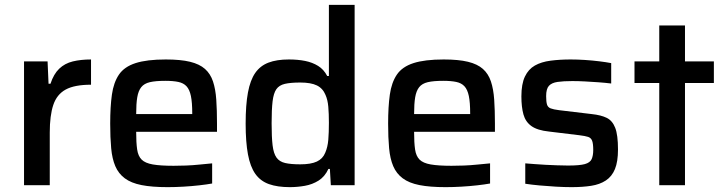

<svg xmlns="http://www.w3.org/2000/svg" viewBox="-20 -763 2985 791"><path d="M79 0V-510H176L180 -418H188Q201 -458 224 -480Q247 -502 280 -510Q313 -518 355 -518V-414Q287 -414 250.5 -394Q214 -374 199.5 -330.5Q185 -287 185 -217V0Z M671 8Q606 8 563 -0.5Q520 -9 494 -28.5Q468 -48 455 -78.5Q442 -109 438 -152.5Q434 -196 434 -254Q434 -323 441 -373Q448 -423 470 -455.5Q492 -488 538.5 -503Q585 -518 663 -518Q724 -518 763 -508.5Q802 -499 824.5 -479Q847 -459 857.5 -427.5Q868 -396 871 -352.5Q874 -309 874 -254V-220H541Q541 -175 545 -147.5Q549 -120 563.5 -105.5Q578 -91 609.5 -85.5Q641 -80 695 -80Q718 -80 745.5 -81Q773 -82 802 -85Q831 -88 854 -90V-7Q832 -3 801 0.5Q770 4 736 6Q702 8 671 8ZM772 -277V-296Q772 -341 766.5 -367.5Q761 -394 748.5 -407.5Q736 -421 714.5 -425.5Q693 -430 661 -430Q621 -430 597.5 -424.5Q574 -419 562 -404Q550 -389 545.5 -362.5Q541 -336 541 -293H790Z M1174 8Q1123 8 1088 -4.5Q1053 -17 1032 -46.5Q1011 -76 1001.5 -127Q992 -178 992 -254Q992 -331 1001.5 -382Q1011 -433 1031.5 -462.5Q1052 -492 1086 -505Q1120 -518 1170 -518Q1207 -518 1237 -512Q1267 -506 1290.5 -491.5Q1314 -477 1328 -450H1335V-743H1441V0H1343L1339 -67H1333Q1318 -35 1292.5 -19Q1267 -3 1236 2.5Q1205 8 1174 8ZM1217 -86Q1261 -86 1285.5 -97.5Q1310 -109 1320 -134Q1330 -157 1332.5 -187Q1335 -217 1335 -257Q1335 -295 1332.5 -323.5Q1330 -352 1321 -372Q1310 -399 1285.5 -411Q1261 -423 1217 -423Q1177 -423 1153.5 -417.5Q1130 -412 1118.5 -395.5Q1107 -379 1103 -345.5Q1099 -312 1099 -255Q1099 -198 1103 -164.5Q1107 -131 1119 -114Q1131 -97 1154.5 -91.5Q1178 -86 1217 -86Z M1816 8Q1751 8 1708 -0.5Q1665 -9 1639 -28.5Q1613 -48 1600 -78.5Q1587 -109 1583 -152.5Q1579 -196 1579 -254Q1579 -323 1586 -373Q1593 -423 1615 -455.5Q1637 -488 1683.5 -503Q1730 -518 1808 -518Q1869 -518 1908 -508.5Q1947 -499 1969.5 -479Q1992 -459 2002.5 -427.5Q2013 -396 2016 -352.5Q2019 -309 2019 -254V-220H1686Q1686 -175 1690 -147.5Q1694 -120 1708.5 -105.5Q1723 -91 1754.5 -85.5Q1786 -80 1840 -80Q1863 -80 1890.5 -81Q1918 -82 1947 -85Q1976 -88 1999 -90V-7Q1977 -3 1946 0.5Q1915 4 1881 6Q1847 8 1816 8ZM1917 -277V-296Q1917 -341 1911.5 -367.5Q1906 -394 1893.5 -407.5Q1881 -421 1859.5 -425.5Q1838 -430 1806 -430Q1766 -430 1742.5 -424.5Q1719 -419 1707 -404Q1695 -389 1690.5 -362.5Q1686 -336 1686 -293H1935Z M2335 8Q2305 8 2270.5 6Q2236 4 2203 1Q2170 -2 2144 -6V-90Q2161 -89 2182.5 -87Q2204 -85 2228 -84Q2252 -83 2275 -82Q2298 -81 2320 -81Q2368 -81 2389.5 -87Q2411 -93 2417.5 -107.5Q2424 -122 2424 -145Q2424 -171 2419.5 -183Q2415 -195 2403 -199Q2391 -203 2366 -206L2242 -221Q2194 -226 2169.5 -243.5Q2145 -261 2136.5 -291.5Q2128 -322 2128 -366Q2128 -417 2142.5 -447.5Q2157 -478 2183.5 -493Q2210 -508 2248 -513Q2286 -518 2331 -518Q2359 -518 2389.5 -516Q2420 -514 2448.5 -510.5Q2477 -507 2498 -503V-419Q2474 -422 2446 -424Q2418 -426 2390.5 -427.5Q2363 -429 2338 -429Q2301 -429 2277 -425.5Q2253 -422 2241.5 -409.5Q2230 -397 2230 -367Q2230 -344 2233.5 -332.5Q2237 -321 2248.5 -316.5Q2260 -312 2284 -309L2418 -293Q2456 -289 2479.5 -277.5Q2503 -266 2514.5 -236.5Q2526 -207 2526 -147Q2526 -97 2513.5 -66.5Q2501 -36 2476 -19.5Q2451 -3 2415.5 2.5Q2380 8 2335 8Z M2696 0V-421H2594V-510H2696V-658H2802V-510H2921V-421H2802V0Z"/></svg>

Font: Saira Thin Medium
Style: Regular
Weight: 500
Version: Version 1.101